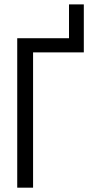

<svg xmlns="http://www.w3.org/2000/svg" viewBox="-20 -867 436 887"><path d="M59.6 -690.4H298.8V-846.7H367.2V-625H132.8V0H59.6Z"/></svg>

Font: Dinish Condensed
Style: Regular
Weight: 400
Width: 3
Designer: Bert Driehuis
Foundry: Playbeing
Version: Version 3.006; git-39231f3c-release